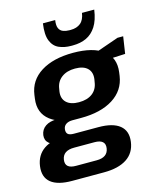

<svg xmlns="http://www.w3.org/2000/svg" viewBox="-158 -864 957 1149"><g transform="rotate(-15 321.0 -289.0)"><path d="M293 -161Q169 -161 106.5 -209Q44 -257 56 -344L59 -366Q71 -454 147.5 -502Q224 -550 347 -550Q471 -550 533.5 -502Q596 -454 584 -366L581 -344Q568 -257 492 -209Q416 -161 293 -161ZM144 189Q55 189 13.5 155Q-28 121 -19 54Q-10 -12 40 -46.5Q90 -81 182 -81H379Q468 -81 510.5 -46.5Q553 -12 544 54Q535 121 483 155Q431 189 342 189ZM318 108Q386 108 394 54Q398 27 382.5 13.5Q367 0 333 0H207Q137 0 129 54Q121 109 192 108ZM132 -50Q89 -50 66.5 -69Q44 -88 48 -120Q53 -154 80 -172.5Q107 -191 152 -191H297L293 -161H239Q215 -161 199.5 -150.5Q184 -140 182 -120Q180 -100 190.5 -90.5Q201 -81 227 -81H281L277 -50ZM306 -255Q358 -255 389.5 -279Q421 -303 427 -347L430 -364Q436 -407 411 -431.5Q386 -456 334 -456Q283 -456 250.5 -431.5Q218 -407 212 -364L209 -347Q203 -304 229 -279.5Q255 -255 306 -255ZM459 -509 628 -568H663L647 -463L451 -454ZM348 -593Q306 -593 273 -607.5Q240 -622 224.5 -660Q209 -698 219 -767H295Q290 -734 298 -716.5Q306 -699 323.5 -692.5Q341 -686 361 -686H370Q408 -686 431.5 -705.5Q455 -725 461 -767H537Q528 -703 503.5 -665Q479 -627 442.5 -610Q406 -593 358 -593Z"/></g></svg>

Font: Pathway Extreme 28pt
Style: Bold Italic
Weight: 700
Italic angle: -8°
Designer: Eduardo Rodriguez Tunni
Foundry: Eduardo Rodriguez Tunni
Version: Version 1.001;gftools[0.9.26]